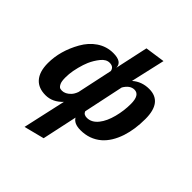

<svg xmlns="http://www.w3.org/2000/svg" viewBox="-268 -855 1260 1260"><g transform="rotate(45 362.0 -225.0)"><path d="M240.2 -48.8Q189 5.9 124 5.9Q58.6 5.9 23.4 -32.7Q-14.2 -74.2 -14.2 -154.8Q-14.2 -268.1 48.8 -379.9Q81.1 -437 129.4 -469.7Q181.2 -504.9 243.2 -504.9Q325.2 -504.9 325.2 -450.2L375 -680.2L513.2 -700.2L459 -461.9Q507.8 -504.9 576.2 -504.9Q698.2 -504.9 698.2 -347.2Q698.2 -251.5 673.3 -175.3Q645 -90.8 592.8 -45.4Q532.7 5.9 448.2 5.9Q387.7 5.9 367.2 -29.8L314.9 213.9L173.8 250ZM237.8 -120.6Q252 -134.8 262.2 -162.1L314.9 -409.2Q309.1 -442.9 271 -442.9Q239.7 -442.9 213.6 -410.6Q187.5 -378.4 170.4 -339.4Q158.2 -311 148.2 -272.2Q138.2 -233.4 135.3 -201.7Q133.8 -183.6 133.8 -168.5Q133.8 -132.3 142.1 -115.7Q148.4 -102.5 156 -96.9Q163.6 -91.3 179.2 -91.3Q193.8 -91.3 209 -98.6Q224.1 -106 237.8 -120.6ZM498 -123Q528.3 -161.1 544.9 -225.1Q561 -287.1 561 -350.1Q561 -433.1 511.2 -433.1Q470.7 -433.1 441.9 -383.8L382.8 -104Q391.1 -81.1 420.9 -81.1Q464.8 -81.1 498 -123Z"/></g></svg>

Font: Pattaya
Style: Regular
Weight: 400
Designer: Pablo Impallari / Thai characters Designed by Thanarat Vachiruckul and Suppakit Chalermlarp
Foundry: Pablo Impallari
Version: Version 2.001